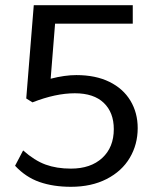

<svg xmlns="http://www.w3.org/2000/svg" viewBox="-20 -700 589 739"><path d="M510 -207Q510 -144 479.5 -92.5Q449 -41 390.5 -11Q332 19 253 19Q185 19 132 0.5Q79 -18 38 -62L69 -121Q113 -82 155.5 -66.5Q198 -51 253 -51Q329 -51 373.5 -92Q418 -133 418 -203Q418 -267 379.5 -304Q341 -341 268 -341Q194 -341 105 -306L81 -321L110 -680H491V-609H192L175 -397Q229 -411 274 -411Q348 -411 401 -385Q454 -359 482 -312.5Q510 -266 510 -207Z"/></svg>

Font: Martel Sans
Style: Regular
Weight: 400
Designer: Dan Reynolds and Mathieu Réguer
Foundry: Dan Reynolds and Mathieu Réguer
Version: Version 1.002; ttfautohint (v1.1) -l 5 -r 5 -G 72 -x 0 -D la